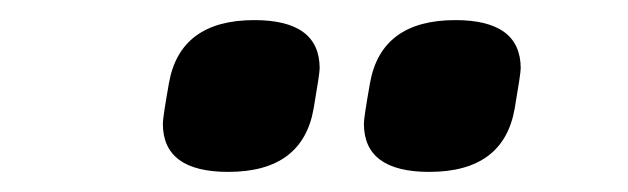

<svg xmlns="http://www.w3.org/2000/svg" viewBox="-20 -771 625 191"><path d="M207 -600Q142 -600 142 -648Q142 -654 148 -688Q159 -751 233 -751Q298 -751 298 -703Q298 -698 292 -663Q281 -600 207 -600ZM407 -600Q342 -600 342 -648Q342 -654 348 -688Q359 -751 433 -751Q498 -751 498 -703Q498 -698 492 -663Q481 -600 407 -600Z"/></svg>

Font: Aneliza
Style: Bold Italic
Weight: 700
Italic angle: -11.31°
Designer: Mike Abbink, Paul van der Laan, Pieter van Rosmalen
Foundry: Bold Monday
Version: Version 3.0